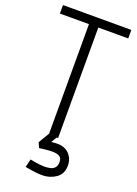

<svg xmlns="http://www.w3.org/2000/svg" viewBox="-171 -769 759 1061"><g transform="rotate(20 208.5 -238.5)"><path d="M231 -11H181L140 58L153 88Q167 86 180 84.5Q193 83 205 82Q217 81 228 81Q254 81 270 89Q286 97 286 123Q286 143 276.5 154.5Q267 166 251 170Q235 174 215 174Q202 174 188 172.5Q174 171 160 168.5Q146 166 131 163L119 211Q120 211 136 214Q152 217 175 220Q198 223 221 223Q265 223 300.5 198.5Q336 174 336 125Q336 83 308.5 55.5Q281 28 231 31Q224 32 217.5 32Q211 32 205 33ZM233 -650H409V-700H7V-650H178V0H233Z"/></g></svg>

Font: Advent Pro
Style: Regular
Weight: 400
Designer: VivaRado, Andreas Kalpakidis
Foundry: VivaRado, Andreas Kalpakidis
Version: Version 3.000